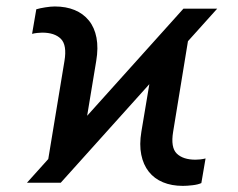

<svg xmlns="http://www.w3.org/2000/svg" viewBox="-20 -573 745 602"><path d="M64.5 0 555.2 -545.9H661.1L170.4 0ZM122.6 -21.5 182.1 -381.8Q190.4 -431.6 170.9 -451.2Q151.4 -470.7 112.3 -470.7Q105.5 -470.7 96.7 -469.7Q87.9 -468.8 80.6 -466.8L93.8 -543.9Q105.5 -547.4 122.3 -550Q139.2 -552.7 151.9 -552.7Q187 -552.7 214.1 -541.5Q241.2 -530.3 258.8 -508.5Q276.4 -486.8 282.5 -454.8Q288.6 -422.9 281.7 -381.8L236.8 -110.8ZM553.2 9.8Q518.1 9.8 491 -1.5Q463.9 -12.7 446.5 -34.7Q429.2 -56.6 422.9 -88.1Q416.5 -119.6 423.3 -160.2L469.2 -434.1L582.5 -524.4L522.9 -160.2Q514.6 -110.4 534.4 -91.3Q554.2 -72.3 592.8 -72.3Q599.6 -72.3 608.2 -73.2Q616.7 -74.2 624.5 -76.2L611.3 1Q600.6 5.9 583.5 7.8Q566.4 9.8 553.2 9.8Z"/></svg>

Font: Inter 24pt
Style: Italic
Weight: 400
Italic angle: -9.3988°
Designer: Rasmus Andersson
Foundry: rsms
Version: Version 4.001;git-66647c0bb